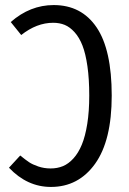

<svg xmlns="http://www.w3.org/2000/svg" viewBox="-20 -719 504 751"><path d="M189.9 -699.2Q298.8 -699.2 357.9 -611.8Q417 -524.4 417 -345.2Q417 -169.4 352.1 -78.6Q287.1 12.2 179.2 12.2Q86.4 12.2 15.1 -63L59.1 -110.8Q80.6 -93.3 93.8 -84.5Q106.9 -75.7 129.6 -67.9Q152.3 -60.1 178.2 -60.1Q204.1 -60.1 226.1 -69.1Q248 -78.1 267.3 -99.4Q286.6 -120.6 300 -153.1Q313.5 -185.5 321.3 -234.4Q329.1 -283.2 329.1 -345.2Q329.1 -410.2 322 -459.7Q314.9 -509.3 302.5 -541Q290 -572.8 271.7 -593Q253.4 -613.3 233.2 -621.6Q212.9 -629.9 188 -629.9Q123.5 -629.9 63 -582L22 -632.8Q97.7 -699.2 189.9 -699.2Z"/></svg>

Font: Fira Sans Compressed Book
Style: Regular
Weight: 350
Width: 1
Designer: Carrois Corporate & Edenspiekermann AG
Foundry: Carrois Corporate GbR & Edenspiekermann AG
Version: Version 4.203;PS 004.203;hotconv 1.0.88;makeotf.lib2.5.64775